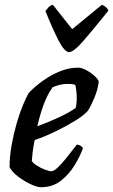

<svg xmlns="http://www.w3.org/2000/svg" viewBox="-20 -783 473 803"><path d="M151 0Q136 0 109.5 -12Q83 -24 57 -43.5Q31 -63 20 -84Q20 -128 28.5 -175.5Q37 -223 49.5 -266.5Q62 -310 76 -343.5Q90 -377 100 -394Q110 -405 130 -422.5Q150 -440 178.5 -458Q207 -476 239.5 -488Q272 -500 307 -500Q322 -500 342 -489Q362 -478 377 -464Q392 -450 393 -441Q389 -408 374.5 -373.5Q360 -339 347 -319Q330 -300 293.5 -277.5Q257 -255 212.5 -233.5Q168 -212 125 -197Q119 -168 116.5 -146Q114 -124 113 -110Q119 -100 135 -90Q151 -80 168 -73.5Q185 -67 195 -67Q205 -67 221 -82Q237 -97 254 -118Q271 -139 284 -156Q297 -173 301 -178Q310 -178 317.5 -173Q325 -168 327 -163Q315 -130 292 -92Q269 -54 234.5 -27Q200 0 151 0ZM136 -255Q183 -272 227 -292.5Q271 -313 297 -332Q298 -338 299.5 -349Q301 -360 301 -368Q301 -402 295 -428Q286 -431 278 -431.5Q270 -432 261 -432Q232 -432 200 -418Q177 -386 161.5 -342.5Q146 -299 136 -255ZM269 -565Q250 -565 225 -613.5Q200 -662 170 -737Q176 -744 182.5 -752Q189 -760 201 -763L282 -661L406 -763Q429 -754 433 -738Q372 -662 330 -613.5Q288 -565 269 -565Z"/></svg>

Font: Texturina 72pt 72pt SemiBold
Style: Italic
Weight: 600
Italic angle: -11°
Designer: Guillermo Torres Carreño
Foundry: Omnibus-Type
Version: Version 1.002; ttfautohint (v1.8.3)